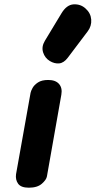

<svg xmlns="http://www.w3.org/2000/svg" viewBox="-20 -872 444 892"><path d="M114 0Q77.5 0 64.2 -18.5Q51 -37 54.5 -62.5L122 -440.5Q123.5 -449 131.2 -463.2Q139 -477.5 156.5 -489Q174 -500.5 204 -500.5Q238 -500.5 254.2 -482Q270.5 -463.5 265 -432L198 -52.5Q195.5 -37 174.5 -18.5Q153.5 0 114 0ZM211.5 -588.5Q188.5 -602.5 180.2 -628.8Q172 -655 188.5 -682.5L265.5 -810Q289.5 -850 322.2 -851.8Q355 -853.5 378 -832Q401.5 -811 403.8 -781Q406 -751 387.5 -726.5L295 -604Q276.5 -579.5 254.8 -577.5Q233 -575.5 211.5 -588.5Z"/></svg>

Font: Edu AU VIC WA NT Pre
Style: Bold
Weight: 700
Designer: Tina and Corey Anderson, Eben Sorkin, Mirko Velimirovic
Foundry: Google for Education
Version: Version 1.001